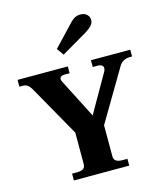

<svg xmlns="http://www.w3.org/2000/svg" viewBox="-140 -1099 1032 1203"><g transform="rotate(-15 375.5 -497.0)"><path d="M298 -823 423 -955Q432 -967 451 -980.5Q470 -994 494 -994Q523 -994 538 -979Q553 -964 553 -944Q553 -925 538.5 -908.5Q524 -892 496 -875L330 -778ZM188 -44H219Q248 -44 261 -53.5Q274 -63 274 -83V-287L86 -620Q65 -656 33 -656H10V-700H336V-656H302Q289 -656 280.5 -650.5Q272 -645 272 -634Q272 -626 278 -615L407 -363L547 -608Q554 -619 554 -630Q554 -643 544.5 -649.5Q535 -656 522 -656H486V-700H741V-656H725Q705 -656 686 -646Q667 -636 657 -618L460 -285V-83Q460 -44 515 -44H547V0H188Z"/></g></svg>

Font: Taviraj Bold
Style: Regular
Weight: 700
Designer: Katatrad Team
Foundry: CadsonDemak
Version: Version 1.030